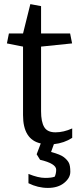

<svg xmlns="http://www.w3.org/2000/svg" viewBox="-20 -693 402 936"><path d="M92.3 -131.8V-465.8L13.7 -481.4L23.4 -529.8H92.3L127.9 -672.9L180.2 -663.1V-529.8H321.8L331.5 -481.4L180.2 -465.8V-150.9Q180.2 -99.1 195.6 -73.5Q210.9 -47.9 250.5 -47.9Q290 -47.9 332 -66.9V-21Q293 4.4 242.7 9.8L229 47.9Q274.9 60.1 291.7 73.5Q308.6 86.9 315.7 100.8Q322.8 114.7 322.8 144.5Q322.8 174.3 292.7 198.7Q262.7 223.1 213.4 223.1Q164.6 223.1 118.7 200.2V154.8Q166.5 174.3 199.7 174.3Q232.9 174.3 247.1 168Q253.9 151.9 253.9 134.3Q253.9 104.5 175.3 85.9L158.7 59.1L178.7 6.3Q92.3 -12.7 92.3 -131.8Z"/></svg>

Font: NoticiaText-Regular
Style: Regular
Weight: 400
Designer: JM Sole
Foundry: JM Sole
Version: Version 1.003